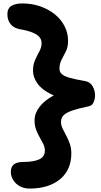

<svg xmlns="http://www.w3.org/2000/svg" viewBox="-20 -834 585 1117"><path d="M152 263Q121 263 96.5 250Q72 237 57.5 214.5Q43 192 43 166Q43 136 61 122Q79 108 119 108Q148 108 171 104Q194 100 209.5 92.5Q225 85 233 72.5Q241 60 241 43Q241 22 231.5 3Q222 -16 210.5 -36Q199 -56 190 -79.5Q181 -103 181 -134Q181 -175 210 -212.5Q239 -250 293 -279Q347 -308 420 -322L422 -251Q333 -259 277.5 -286Q222 -313 197 -349.5Q172 -386 172 -422Q172 -459 184.5 -486Q197 -513 209.5 -536Q222 -559 222 -583Q222 -602 210.5 -617Q199 -632 171 -644Q143 -656 91 -665Q58 -672 40.5 -695Q23 -718 23 -751Q23 -785 46 -799.5Q69 -814 111 -814Q165 -814 213 -797.5Q261 -781 298 -751.5Q335 -722 355.5 -682Q376 -642 376 -596Q376 -561 363.5 -535.5Q351 -510 338.5 -487Q326 -464 326 -434Q326 -416 339 -403.5Q352 -391 385 -381.5Q418 -372 477 -362Q505 -357 519 -332Q533 -307 533 -279Q533 -259 524.5 -239Q516 -219 494 -215Q435 -203 400.5 -191Q366 -179 350.5 -164Q335 -149 335 -124Q335 -105 344.5 -85.5Q354 -66 365.5 -44.5Q377 -23 386 2Q395 27 395 58Q395 105 379 142.5Q363 180 331.5 207Q300 234 255 248.5Q210 263 152 263Z"/></svg>

Font: Shantell Sans
Style: Bold
Weight: 700
Designer: Stephen Nixon, Anya Danilova, Shantell Martin
Foundry: Arrow Type
Version: Version 1.011;[c5ecc13dd]